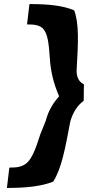

<svg xmlns="http://www.w3.org/2000/svg" viewBox="-20 -760 434 945"><path d="M14 165C111 165 183 157 242 134C283 68 300 -24 326 -162C339 -208 361 -241 392 -264L393 -345C369 -357 357 -378 357 -412C365 -550 370 -643 345 -709C292 -732 222 -740 125 -740L113 -640C197 -640 216 -621 225 -477C229 -403 247 -341 271 -286C243 -255 218 -216 205 -165L178 -98C133 46 110 65 26 65Z"/></svg>

Font: Bluebird
Style: Obl
Weight: 400
Designer: Jasper
Foundry: Cannot Into Space Fonts
Version: Version 0.98